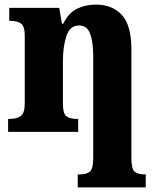

<svg xmlns="http://www.w3.org/2000/svg" viewBox="-20 -570 673 830"><path d="M316 240H610V184H606Q574 184 561 171Q548 158 548 114V-357Q548 -460 507 -505Q466 -550 395 -550Q349 -550 312.5 -532Q276 -514 253 -467H248L236 -536H20V-480H23Q54 -480 70.5 -468.5Q87 -457 87 -416V-124Q87 -82 70.5 -69Q54 -56 23 -56H15V0H318V-56H313Q282 -56 267 -67.5Q252 -79 252 -121V-306Q252 -368 267 -414Q282 -460 322 -460Q356 -460 369.5 -424.5Q383 -389 383 -325V113Q383 159 369 171.5Q355 184 323 184H316Z"/></svg>

Font: Noto Serif SemiCondensed Extra
Style: Regular
Weight: 800
Width: 4
Designer: Monotype Design Team
Foundry: Monotype Imaging Inc.
Version: Version 1.002